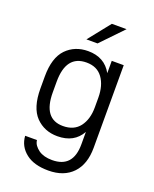

<svg xmlns="http://www.w3.org/2000/svg" viewBox="-156 -784 824 1029"><g transform="rotate(20 255.5 -269.5)"><path d="M120.1 122.1Q72.3 85 68.4 25.4H135.7Q137.7 42 147 54.7Q156.2 67.4 170.9 78.1Q200.2 98.6 248 98.6Q367.2 98.6 367.2 -34.2V-105.5Q346.7 -68.4 312.5 -49.8Q278.3 -31.2 230.5 -31.2Q156.2 -31.2 107.4 -81.1Q58.6 -131.8 58.6 -240.2V-309.6Q58.6 -416 107.4 -466.8Q156.2 -516.6 231.4 -516.6Q325.2 -516.6 367.2 -440.4V-510.7H435.5V-40Q435.5 53.7 386.7 105.5Q336.9 158.2 248 158.2Q166 158.2 120.1 122.1ZM335 -134.8Q367.2 -177.7 367.2 -245.1V-299.8Q367.2 -370.1 335.9 -413.1Q304.7 -456.1 244.1 -456.1Q127.9 -456.1 127.9 -304.7V-244.1Q127.9 -92.8 240.2 -92.8Q302.7 -92.8 335 -134.8ZM299.8 -697.3H383.8L263.7 -572.3H200.2Z"/></g></svg>

Font: Dinish
Style: Regular
Weight: 400
Designer: Bert Driehuis
Foundry: Playbeing
Version: Version 3.006; git-39231f3c-release